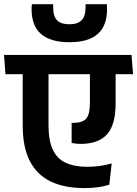

<svg xmlns="http://www.w3.org/2000/svg" viewBox="-42 -904 665 930"><path d="M475.5 -883.5H372.5Q372.5 -882.5 372.5 -875.8Q372.5 -869 372.5 -868.5Q372.5 -826 353.5 -806.2Q334.5 -786.5 294 -786.5Q253 -786.5 234.2 -806Q215.5 -825.5 215.5 -868.5Q215.5 -869 215.5 -875.5Q215.5 -882 215.5 -883.5H112.5Q111.5 -875.5 111.2 -870Q111 -864.5 111 -860Q111 -778.5 157.2 -739Q203.5 -699.5 294 -699.5Q385 -699.5 430.8 -739Q476.5 -778.5 476.5 -860Q476.5 -864 476.2 -869.8Q476 -875.5 475.5 -883.5ZM-15.5 -544.5H602.5L595 -638H-22.5ZM193 -297.5V-575.5H68V-296Q68 -190.5 102.8 -123.5Q137.5 -56.5 204 -24.8Q270.5 7 366 7Q401.5 7 432 3Q462.5 -1 487.5 -9.5L499 -112.5Q473 -104.5 442 -100.2Q411 -96 381 -96Q319 -96 277 -115.2Q235 -134.5 214 -178.5Q193 -222.5 193 -297.5ZM518 -404V-572H393.5V-406.5Q393.5 -350.5 375.8 -329.8Q358 -309 314 -309Q312 -309 309.2 -309Q306.5 -309 305 -309V-211.5Q314 -209.5 326 -208.2Q338 -207 348.5 -207Q434 -207 476 -252.8Q518 -298.5 518 -404Z"/></svg>

Font: Anek Devanagari SemiBold
Style: Regular
Weight: 600
Designer: Kailash Malviya (Devanagari) & Yesha Goshar (Latin)
Foundry: Ek Type
Version: Version 1.003